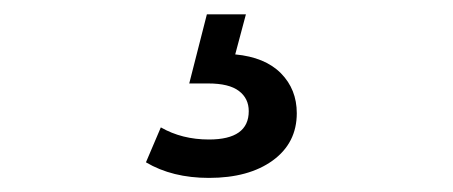

<svg xmlns="http://www.w3.org/2000/svg" viewBox="-20 -27 640 271"><path d="M186 202.1 207 152.8Q236.8 169.9 274.9 169.9Q331.1 169.9 331.1 129.9Q331.1 111.8 317.1 101.3Q303.2 90.8 273.9 90.8H247.1L272 -6.8H327.1L312 49.8Q354 53.7 376.5 76.4Q398.9 99.1 398.9 132.8Q398.9 174.8 365 199.5Q331.1 224.1 274.9 224.1Q223.1 224.1 186 202.1Z"/></svg>

Font: Montserrat Medium
Style: Regular
Weight: 500
Designer: Julieta Ulanovsky
Foundry: Julieta Ulanovsky
Version: Version 7.200